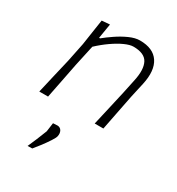

<svg xmlns="http://www.w3.org/2000/svg" viewBox="-186 -624 947 1025"><g transform="rotate(30 288.0 -111.0)"><path d="M47 0Q60 -56 72 -107.8Q84 -159.5 98.5 -220.5L122 -335.5Q127.5 -373.5 133.8 -414Q140 -454.5 146 -494.5L195 -498.5L180 -408H186Q209.5 -427.5 243 -450.2Q276.5 -473 312 -489Q347.5 -505 376.5 -505Q459 -505 492.5 -454.2Q526 -403.5 506 -312.5Q501.5 -291.5 496.5 -270.2Q491.5 -249 485.5 -220.5Q473.5 -159.5 463.2 -107.8Q453 -56 442 0H388.5Q401.5 -56 413.2 -107.5Q425 -159 438.5 -219L457 -306.5Q473 -380.5 452.2 -419.8Q431.5 -459 363 -459Q341.5 -459 309.5 -444.5Q277.5 -430 241.8 -405Q206 -380 172.5 -348.5L144.5 -220Q133 -160 122.5 -108Q112 -56 101 0ZM138 283Q151 254.5 162.5 226.5Q174 198.5 187.5 164Q189.5 151 191.2 137.2Q193 123.5 195 110L223 108.5Q240 109.5 247.8 123.8Q255.5 138 251.5 157Q249.5 168 234.2 191.2Q219 214.5 200 239.8Q181 265 166.5 282Z"/></g></svg>

Font: Commissioner Loud ExtraLight
Style: Italic
Weight: 200
Italic angle: -12°
Designer: Kostas Bartsokas
Foundry: Kostas Bartsokas
Version: Version 1.000; ttfautohint (v1.8.3)